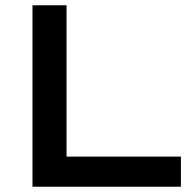

<svg xmlns="http://www.w3.org/2000/svg" viewBox="-20 -707 738 727"><path d="M103 0V-687H232V-114H665V0Z"/></svg>

Font: Archivo Expanded Medium
Style: Regular
Weight: 500
Width: 7
Designer: Hector Gatti
Foundry: Omnibus-Type
Version: Version 2.001